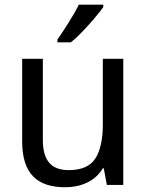

<svg xmlns="http://www.w3.org/2000/svg" viewBox="-20 -786 623 816"><path d="M417 -536.1V-256.8C417 -194.3 406.7 -146.5 385.7 -113.3C364.7 -79.6 326.7 -63 272 -63C197.3 -63 162.1 -104.5 162.1 -190.9V-536.1H74.2V-185.1C74.2 -48.8 137.2 9.8 256.8 9.8C322.8 9.8 383.8 -14.6 417 -70.8H420.9L434.1 0H503.9V-536.1ZM314.9 -766.1C303.7 -743.2 289.1 -717.8 271 -689C252.9 -660.2 237.3 -636.7 224.1 -618.2V-606H281.2C325.2 -640.6 395 -721.7 418.9 -755.9V-766.1Z"/></svg>

Font: Avrile Sans
Style: Regular
Weight: 400
Designer: Monotype Design Team, Google (font), Stefan Peev (BGR Cyrillic), Cristiano Sobral (main changes)
Foundry: The Avrile Sans Project Authors
Version: Version 3.110